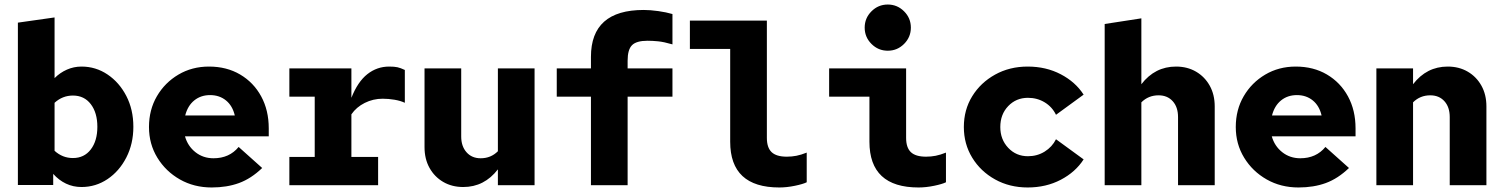

<svg xmlns="http://www.w3.org/2000/svg" viewBox="-20 -818 6640 848"><path d="M59 -1V-718L221 -741V-473Q245 -497 275.5 -510.5Q306 -524 340 -524Q403 -524 455 -489Q507 -454 538 -394Q569 -334 569 -258Q569 -183 538 -122.5Q507 -62 455 -27Q403 8 340 8Q303 8 271.5 -7Q240 -22 215 -50V-1ZM302 -120Q352 -120 381 -158Q410 -196 410 -258Q410 -320 381 -358Q352 -396 302 -396Q256 -396 221 -364V-152Q256 -120 302 -120Z M915 10Q837 10 774.5 -25.5Q712 -61 675 -121.5Q638 -182 638 -257Q638 -333 673 -393Q708 -453 768 -488.5Q828 -524 903 -524Q981 -524 1040.5 -489Q1100 -454 1133.5 -392.5Q1167 -331 1167 -251V-216H797Q809 -173 843 -146Q877 -119 923 -119Q993 -119 1034 -169L1138 -76Q1089 -29 1035.5 -9.5Q982 10 915 10ZM798 -308H1017Q1007 -351 978 -374.5Q949 -398 908 -398Q867 -398 838 -374.5Q809 -351 798 -308Z M1258 0V-125H1370V-391H1258V-516H1532V-386Q1560 -457 1602.5 -490.5Q1645 -524 1699 -524Q1722 -524 1735.5 -521Q1749 -518 1768 -509V-364Q1749 -373 1722.5 -377.5Q1696 -382 1670 -382Q1628 -382 1591 -363.5Q1554 -345 1532 -313V-125H1650V0Z M2026 8Q1976 8 1937.5 -14.5Q1899 -37 1877 -76.5Q1855 -116 1855 -168V-516H2017V-215Q2017 -172 2040.5 -145.5Q2064 -119 2103 -119Q2148 -119 2179 -150V-516H2341V0H2179V-70Q2119 8 2026 8Z M2590 0V-391H2439V-516H2590V-567Q2590 -774 2823 -774Q2852 -774 2887.5 -769Q2923 -764 2950 -756V-622Q2912 -633 2887 -635.5Q2862 -638 2840 -638Q2791 -638 2771.5 -618.5Q2752 -599 2752 -550V-516H2950V-391H2752V0Z M3422 10Q3205 10 3205 -192V-602H3027V-727H3367V-209Q3367 -166 3388 -146Q3409 -126 3455 -126Q3477 -126 3497.5 -130Q3518 -134 3543 -144V-13Q3527 -5 3491 2.5Q3455 10 3422 10Z M3901 -594Q3859 -594 3829 -624Q3799 -654 3799 -696Q3799 -738 3829 -768Q3859 -798 3901 -798Q3943 -798 3973 -768Q4003 -738 4003 -696Q4003 -654 3973 -624Q3943 -594 3901 -594ZM4037 10Q3820 10 3820 -192V-391H3642V-516H3982V-209Q3982 -166 4003 -146Q4024 -126 4070 -126Q4092 -126 4112.5 -130Q4133 -134 4158 -144V-13Q4142 -5 4106 2.5Q4070 10 4037 10Z M4519 10Q4439 10 4375 -25.5Q4311 -61 4274 -121.5Q4237 -182 4237 -257Q4237 -333 4274 -393Q4311 -453 4375 -488.5Q4439 -524 4519 -524Q4600 -524 4665 -490Q4730 -456 4766 -400L4644 -311Q4627 -346 4594 -366Q4561 -386 4520 -386Q4468 -386 4433 -349.5Q4398 -313 4398 -257Q4398 -202 4433 -165Q4468 -128 4520 -128Q4561 -128 4594 -148.5Q4627 -169 4644 -203L4766 -114Q4730 -58 4665 -24Q4600 10 4519 10Z M4859 0V-712L5021 -737V-446Q5081 -524 5174 -524Q5224 -524 5262.5 -501.5Q5301 -479 5323 -439.5Q5345 -400 5345 -348V0H5183V-301Q5183 -345 5159.5 -371Q5136 -397 5097 -397Q5052 -397 5021 -366V0Z M5715 10Q5637 10 5574.5 -25.5Q5512 -61 5475 -121.5Q5438 -182 5438 -257Q5438 -333 5473 -393Q5508 -453 5568 -488.5Q5628 -524 5703 -524Q5781 -524 5840.5 -489Q5900 -454 5933.5 -392.5Q5967 -331 5967 -251V-216H5597Q5609 -173 5643 -146Q5677 -119 5723 -119Q5793 -119 5834 -169L5938 -76Q5889 -29 5835.5 -9.5Q5782 10 5715 10ZM5598 -308H5817Q5807 -351 5778 -374.5Q5749 -398 5708 -398Q5667 -398 5638 -374.5Q5609 -351 5598 -308Z M6059 0V-516H6221V-446Q6281 -524 6374 -524Q6424 -524 6462.5 -501.5Q6501 -479 6523 -439.5Q6545 -400 6545 -348V0H6383V-301Q6383 -345 6359.5 -371Q6336 -397 6297 -397Q6252 -397 6221 -366V0Z"/></svg>

Font: Red Hat Mono
Style: Bold
Weight: 700
Monospace: yes
Designer: Pentagram, MCKL
Foundry: Pentagram, MCKL
Version: Version 1.023; ttfautohint (v1.8.3)